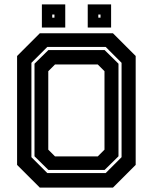

<svg xmlns="http://www.w3.org/2000/svg" viewBox="-20 -851 693 871"><path d="M160.5 0 57.5 -103V-597L160.5 -700H492.5L595.5 -597V-103L492.5 0ZM229.5 -141.5H423.5L454 -172V-528L423.5 -558.5H229.5L199 -528V-172ZM194.5 -66H459.5L531.5 -138V-566L459.5 -638H194.5L122.5 -566V-138ZM199.5 -80 136.5 -142V-562L199.5 -624H454.5L517.5 -562V-142L454.5 -80ZM378 -726V-831H484V-726ZM170 -726V-831H276V-726ZM217 -771H227V-785H217ZM426 -771H436V-785H426Z"/></svg>

Font: Tourney Thin
Style: Regular
Weight: 100
Designer: Tyler Finck
Foundry: Etcetera Type Co
Version: Version 1.015